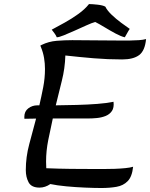

<svg xmlns="http://www.w3.org/2000/svg" viewBox="-20 -919 741 948"><path d="M164.1 -398.9Q168 -398.9 174.3 -398.9Q184.6 -443.4 193.4 -488.5Q202.1 -533.7 202.1 -578.6Q202.1 -606 197.5 -633.1Q192.9 -660.2 182.1 -686.5L179.2 -693.8Q181.6 -695.3 185.5 -697.3Q220.7 -714.4 259.8 -717.5Q298.8 -720.7 336.9 -720.7Q399.4 -720.7 461.4 -719.7Q523.4 -718.8 585.4 -718.8Q601.1 -718.8 622.8 -719Q644.5 -719.2 665.8 -720.7Q687 -722.2 701.2 -726.1Q695.8 -668.5 667 -647Q638.2 -625.5 583 -625.5Q512.7 -625.5 442.6 -631.3Q372.6 -637.2 302.7 -645Q300.8 -581.5 285.4 -520.5Q270 -459.5 255.4 -398.9Q304.7 -399.4 358.6 -400.9Q412.6 -402.3 460.7 -406Q508.8 -409.7 540.5 -416.5Q543.9 -387.7 532.7 -371.1Q521.5 -354.5 501.5 -346.4Q481.4 -338.4 458.3 -336.2Q435.1 -334 414.1 -334Q366.2 -334 323.2 -334Q280.3 -334 240.7 -334Q229 -281.2 218.3 -227.8Q207.5 -174.3 207.5 -121.1Q207.5 -103 208.5 -88.4Q269 -85.9 329.3 -85.2Q389.6 -84.5 450.2 -84.5Q466.3 -84.5 491.9 -84.5Q517.6 -84.5 545.9 -85.4Q574.2 -86.4 598.9 -88.9Q623.5 -91.3 637.2 -95.7Q632.3 -46.9 610.6 -24.7Q588.9 -2.4 555.2 3.4Q521.5 9.3 480.5 9.3Q447.3 9.3 400.4 7.3Q353.5 5.4 307.1 1Q260.7 -3.4 228.5 -10.3Q203.1 7.3 175.3 7.3Q135.3 7.3 121.3 -18.6Q107.4 -44.4 107.4 -79.1Q107.4 -144 124.5 -207.5Q141.6 -271 158.2 -333.5Q127.9 -333 100.6 -332.5Q100.1 -335.9 100.1 -341.8Q100.1 -369.1 119.6 -384Q139.2 -398.9 164.1 -398.9ZM260.3 -734.9Q255.9 -745.6 249 -754.6Q242.2 -763.7 235.4 -772.5Q264.6 -788.1 299.8 -807.6Q335 -827.1 366.9 -850.1Q398.9 -873 419.4 -898.9Q434.6 -898.9 461.2 -896Q487.8 -893.1 500 -886.2Q509.3 -867.2 531.2 -846.2Q553.2 -825.2 577.9 -806.9Q602.5 -788.6 620.6 -776.4Q613.8 -766.6 608.2 -755.9Q602.5 -745.1 596.2 -734.9Q578.1 -738.8 550.8 -753.4Q523.4 -768.1 496.1 -784.7Q468.8 -801.3 450.2 -810.5Q434.1 -806.2 407 -793.9Q379.9 -781.7 350.1 -768.3Q320.3 -754.9 295.7 -744.9Q271 -734.9 260.3 -734.9Z"/></svg>

Font: Lumanosimo
Style: Regular
Weight: 400
Designer: The DocRepair Project, Eduardo Rodriguez Tunni
Foundry: Google
Version: Version 1.010